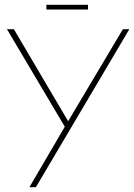

<svg xmlns="http://www.w3.org/2000/svg" viewBox="-20 -594 562 803"><path d="M103 189 251 -64 9 -472H38L265 -87L494 -472H521L130 189ZM174 -554V-574H348V-554Z"/></svg>

Font: Lil Grotesk Thin
Style: Regular
Weight: 100
Designer: Bastien Sozeau
Foundry: NBR — Bastien Sozeau
Version: Version 3.003; ttfautohint (v1.8.4.7-5d5b);gftools[0.9.33]